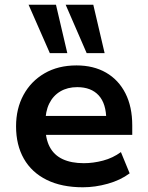

<svg xmlns="http://www.w3.org/2000/svg" viewBox="-20 -783 625 813"><path d="M331 10Q241 10 177.5 -21.5Q114 -53 81 -111Q48 -169 48 -248Q48 -323 79.5 -381Q111 -439 168.5 -472.5Q226 -506 304 -506Q376 -506 429 -475.5Q482 -445 511 -388Q540 -331 540 -252V-212H152V-292H446L430 -275Q430 -344 398 -379Q366 -414 307 -414Q266 -414 235.5 -396Q205 -378 188.5 -344.5Q172 -311 172 -263V-251Q172 -196 190.5 -161Q209 -126 245.5 -109Q282 -92 335 -92Q375 -92 416.5 -103Q458 -114 492 -139L529 -49Q490 -20 436.5 -5Q383 10 331 10ZM347 -558 258 -763H375L423 -558ZM191 -558 101 -763H217L265 -558Z"/></svg>

Font: Nunito Sans 9pt
Style: Bold
Weight: 700
Version: Version 3.101;gftools[0.9.27]